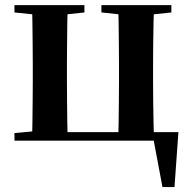

<svg xmlns="http://www.w3.org/2000/svg" viewBox="-20 -556 761 759"><path d="M105.9 0Q107.6 -25.5 108.1 -67.4Q108.6 -109.4 109.1 -154.7Q109.6 -200 109.6 -234.8V-301.2Q109.6 -335.7 109.1 -381Q108.6 -426.4 108.1 -468.7Q107.6 -511 105.9 -535.7H247.6Q246.6 -511 246.1 -468.7Q245.6 -426.4 245.1 -381Q244.6 -335.7 244.6 -301.2V-234.8Q244.6 -200 245.1 -154.7Q245.6 -109.4 246.1 -67.4Q246.6 -25.5 247.6 0ZM447.4 0Q448.4 -25.5 448.9 -67.4Q449.4 -109.4 449.9 -154.7Q450.4 -200 450.4 -234.8V-301.2Q450.4 -335.7 449.9 -381Q449.4 -426.4 448.9 -468.7Q448.4 -511 447.4 -535.7H588.9Q587.9 -511 587 -468.7Q586.1 -426.4 585.6 -381Q585.1 -335.7 585.1 -301.2V-234.8Q585.1 -200 585.6 -154.7Q586.1 -109.4 587 -67.4Q587.9 -25.5 588.9 0ZM622.2 183.5 581.7 -32.6 631 0H176.1V-33.6H685.3L669.8 183.5ZM37.2 -506.8V-535.7H313.8V-506.8L208.6 -495.5H147ZM380.9 -506.8V-535.7H657.5V-506.8L550.8 -495.5H487.7ZM37.2 0V-29.9L147 -40.2H176.9V0Z"/></svg>

Font: Noto Serif KR
Style: Regular
Weight: 200
Designer: Ryoko NISHIZUKA 西塚涼子 (kana & ideographs); Frank Grießhammer (Latin, Greek & Cyrillic); Wenlong ZHANG 张文龙 (bopomofo); San
Foundry: Adobe
Version: Version 2.001;hotconv 1.1.0;makeotfexe 2.6.0